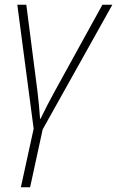

<svg xmlns="http://www.w3.org/2000/svg" viewBox="-20 -550 494 810"><path d="M68 240 122 -7 53 -530H91L138 -165Q142 -133 144.5 -105Q147 -77 149 -49H151Q164 -76 178.5 -104Q193 -132 211 -165L412 -530H454L160 -4L107 240Z"/></svg>

Font: Noto Sans Disp ExtLt
Style: Italic
Weight: 200
Italic angle: -12°
Designer: Monotype Design Team
Foundry: Monotype Imaging Inc.
Version: Version 2.000;GOOG;noto-source:20170915:90ef993387c0